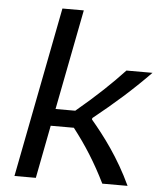

<svg xmlns="http://www.w3.org/2000/svg" viewBox="-54 -812 728 859"><g transform="rotate(5 310.0 -382.5)"><path d="M191.5 -765 43 0H139L185 -238H289C346 -164.5 392.5 -91.5 437.5 0H551C494.5 -121.5 424.5 -213.5 366.5 -282L367.5 -288.5C461.5 -364 536 -429.5 618 -513.5H501C445.5 -454 379.5 -390.5 288.5 -314.5H200L287.5 -765Z"/></g></svg>

Font: Monaspace Argon
Style: Italic
Weight: 400
Italic angle: -11°
Designer: Riley Cran & the Lettermatic Team
Foundry: Lettermatic
Version: Version 1.101 (Monaspace Argon)